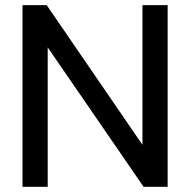

<svg xmlns="http://www.w3.org/2000/svg" viewBox="-20 -721 734 741"><path d="M66.9 0V-701.2H160.2L529.8 -162.1V-701.2H627V0H534.2L164.1 -538.1V0Z"/></svg>

Font: LT Superior Med
Style: Regular
Weight: 500
Designer: Daniel Lyons
Foundry: LyonsType
Version: Version 1.000